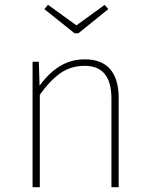

<svg xmlns="http://www.w3.org/2000/svg" viewBox="-20 -776 622 796"><path d="M332 -530Q402 -530 437 -489Q472 -448 472 -370V0H442V-366Q442 -435 414.5 -469Q387 -503 331 -503Q273 -503 229.5 -472Q186 -441 145 -383L136 -409Q174 -466 222.5 -498Q271 -530 332 -530ZM141 -520 145 -389V0H115V-520ZM414 -756 429 -738 305 -638H289L164 -738L179 -756L297 -671Z"/></svg>

Font: Firava
Style: Regular
Weight: 400
Designer: Carrois Corporate & Edenspiekermann AG
Foundry: Greg Finn Gibson
Version: Version 5.000